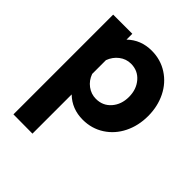

<svg xmlns="http://www.w3.org/2000/svg" viewBox="-209 -640 1021 1021"><g transform="rotate(45 301.5 -129.5)"><path d="M340.8 -509.8Q407.7 -509.8 461.2 -475.3Q514.6 -440.9 543.9 -381.6Q573.2 -322.3 573.2 -250Q573.2 -177.7 543.9 -118.4Q514.6 -59.1 461.2 -24.7Q407.7 9.8 340.8 9.8Q259.3 9.8 204.1 -43.9V251L60.1 250V-500H204.1V-456.1Q259.3 -509.8 340.8 -509.8ZM312 -118.2Q363.8 -118.2 396.5 -155.8Q429.2 -193.4 429.2 -250Q429.2 -306.6 396.5 -344.7Q363.8 -382.8 312 -382.8Q275.9 -382.8 246.6 -360.4Q217.3 -337.9 204.1 -301.8V-198.2Q216.8 -162.1 246.3 -140.1Q275.9 -118.2 312 -118.2Z"/></g></svg>

Font: Orkney
Style: Bold
Weight: 700
Designer: Samuel Oakes and Alfredo Marco Pradil
Foundry: Alfredo Marco Pradil
Version: 1.0